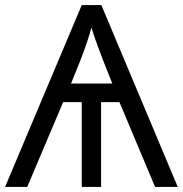

<svg xmlns="http://www.w3.org/2000/svg" viewBox="-20 -734 718 754"><path d="M449 -333H377V0H301V-333H228L87 0H0L301 -714H378L678 0H589ZM259 -406H421L381 -507Q354 -577 339 -626Q327 -578 296 -498Z"/></svg>

Font: Stephens Clock
Style: Regular
Weight: 400
Designer: Peter Wiegel (catfonts.de) with slight modifications by DT1.org
Version: Version 0.9.1